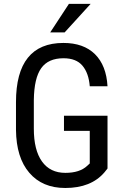

<svg xmlns="http://www.w3.org/2000/svg" viewBox="-20 -937 631 967"><path d="M521.5 -88.4 505.9 -68.8Q438.5 9.8 308.6 9.8Q193.4 9.8 127.7 -66.7Q62 -143.1 60.5 -282.7V-422.4Q60.5 -571.8 120.4 -646.2Q180.2 -720.7 299.3 -720.7Q400.9 -720.7 458.3 -664.1Q515.6 -607.4 521.5 -502.4H432.1Q426.8 -568.8 395.3 -606.2Q363.8 -643.6 299.8 -643.6Q223.1 -643.6 187.5 -593.5Q151.9 -543.5 150.4 -433.6V-288.6Q150.4 -181.2 191.4 -123.8Q232.4 -66.4 309.1 -66.4Q381.3 -66.4 418.9 -101.6L432.1 -113.8V-277.8H302.2V-354H521.5ZM327.1 -917.5H436.5L305.7 -773.9H232.9Z"/></svg>

Font: Roboto Condensed
Style: Regular
Weight: 400
Designer: Google
Version: Version 2.001047; 2015